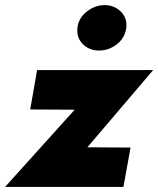

<svg xmlns="http://www.w3.org/2000/svg" viewBox="-37 -736 623 756"><path d="M268 -628Q273 -666 305.5 -691Q338 -716 376 -716Q415 -715 440 -689Q465 -663 460 -625Q455 -587 423.5 -562Q392 -537 353 -537Q314 -537 288.5 -563Q263 -589 268 -628ZM257 -304 82 -305 109 -460H566L307 -156L477 -155L449 0H-17Z"/></svg>

Font: Jost* Heavy
Style: Italic
Weight: 800
Italic angle: -10°
Version: Version 3.7